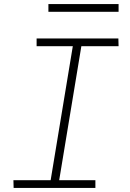

<svg xmlns="http://www.w3.org/2000/svg" viewBox="-20 -924 640 944"><path d="M449 0H47L46 -38H229L338 -697H160V-735H562L563 -697H380L271 -38H449ZM218 -866V-904H563V-866Z"/></svg>

Font: Iosevka XLt Ex Obl
Style: Regular
Weight: 200
Width: 7
Italic angle: -9°
Monospace: yes
Designer: Belleve Invis
Foundry: Belleve Invis
Version: Version 32.5.0; ttfautohint (v1.8.4)